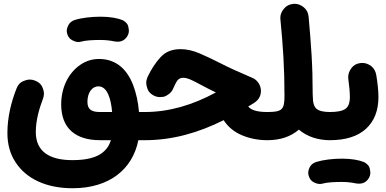

<svg xmlns="http://www.w3.org/2000/svg" viewBox="-20 -686 2030 1011"><path d="M334 -507.8C338.4 -492.7 346.7 -481.4 358.9 -475.1C371.1 -468.3 381.8 -464.8 391.6 -464.8C397 -464.8 401.9 -465.3 407.2 -466.8C429.2 -473.1 466.3 -475.6 509.8 -475.6C534.7 -475.6 564 -472.2 583 -467.8C588.4 -466.8 593.3 -466.3 598.1 -466.3C612.3 -466.3 632.3 -469.2 648.4 -492.2C655.3 -502.4 658.7 -513.2 658.7 -524.4C658.7 -529.3 657.2 -537.6 654.8 -548.8C651.9 -560.1 642.6 -570.3 626.5 -579.6C599.1 -590.8 559.1 -598.1 509.8 -598.1C462.4 -598.1 411.1 -592.3 374.5 -581.1C358.4 -575.7 347.7 -567.4 341.3 -555.7C335 -543.9 331.5 -533.2 331.5 -523.9C331.5 -518.6 332.5 -513.2 334 -507.8ZM501.5 -375.5C464.8 -375.5 431.6 -364.7 401.4 -343.8C340.8 -301.3 302.2 -226.1 302.2 -136.2C302.2 -12.7 375 52.2 507.3 52.2H564C542 123 479.5 157.2 360.8 157.2C239.7 157.2 168.5 111.3 168.5 9.3C168.5 -50.8 186 -113.3 206.1 -165.5C209.5 -174.8 211.4 -183.6 211.4 -192.4C211.4 -202.6 208.5 -214.8 202.1 -229C195.8 -243.2 183.1 -254.4 164.1 -261.7C155.3 -265.1 146.5 -267.1 137.2 -267.1C127.4 -267.1 115.2 -264.2 100.6 -257.8C85.4 -251.5 74.2 -238.8 66.9 -219.7C38.1 -147 19 -66.9 19 14.6C19 73.7 33.2 125 62 168.5C118.7 255.9 224.1 305.2 362.3 305.2C556.6 305.2 678.2 204.6 708.5 52.2H742.7C763.2 52.2 780.8 44.9 794.9 30.3C809.1 15.6 816.4 -2 816.4 -22C816.4 -42.5 809.1 -60.1 794.9 -74.7C780.8 -88.9 763.2 -96.2 742.7 -96.2H711.9C707.5 -148.4 697.3 -195.3 681.2 -237.8C648.9 -321.8 590.8 -375.5 501.5 -375.5ZM505.9 -96.2C462.4 -96.2 440.4 -109.4 440.4 -149.9C440.4 -200.2 466.3 -231.4 498 -231.4C545.4 -231.4 564.5 -165 570.3 -96.2Z M930.7 -427.2C886.7 -427.2 852.1 -413.6 826.2 -385.7C800.3 -357.9 776.9 -322.8 756.8 -280.3C752.4 -270 750 -259.3 750 -249C750 -241.7 752 -231.4 756.3 -218.8C760.7 -206.1 769.5 -195.3 783.2 -186.5C795.9 -178.7 808.6 -174.8 821.3 -174.8C823.2 -174.8 828.6 -175.3 836.9 -175.8C845.2 -176.3 855 -180.7 866.7 -189C878.4 -197.3 886.2 -206.5 890.6 -216.8C899.9 -238.8 908.2 -254.4 915 -263.2C921.9 -272 932.1 -276.4 945.3 -276.4C968.3 -276.4 997.6 -261.2 1037.1 -239.7C1062.5 -225.6 1088.9 -212.9 1116.7 -199.2C993.2 -132.3 869.1 -96.2 742.7 -96.2C722.2 -96.2 704.6 -88.9 689.9 -74.2C675.3 -59.1 668 -42 668 -22C668 -2 675.3 15.1 689.9 30.3C704.6 44.9 722.2 52.2 742.7 52.2C889.2 52.2 1025.4 12.7 1157.7 -53.2C1180.7 -17.6 1212.9 8.8 1254.4 26.4C1295.9 43.5 1339.8 52.2 1387.2 52.2H1387.7C1408.2 52.2 1425.8 44.9 1439.9 30.3C1454.1 15.6 1461.4 -2 1461.4 -22C1461.4 -42.5 1454.1 -60.1 1439.9 -74.7C1425.8 -88.9 1408.2 -96.2 1387.7 -96.2H1387.2C1334 -96.2 1303.2 -106 1287.1 -125C1297.9 -131.3 1308.6 -138.2 1319.3 -145C1342.3 -160.2 1354 -181.2 1354 -208C1354 -236.8 1335 -265.6 1309.1 -275.9C1237.3 -306.6 1179.7 -332.5 1134.8 -356C1100.6 -373.5 1065.9 -389.6 1031.2 -404.8C996.1 -419.9 962.4 -427.2 930.7 -427.2Z M1313.5 -22C1313.5 -2 1320.8 15.6 1335.4 30.3C1350.1 44.9 1367.7 52.2 1387.7 52.2C1455.6 52.2 1510.7 33.7 1553.7 -3.4C1597.2 33.7 1655.3 52.2 1716.3 52.2H1716.8C1737.3 52.2 1754.9 44.9 1769 30.3C1783.2 15.6 1790.5 -2 1790.5 -22C1790.5 -42.5 1783.2 -60.1 1769 -74.7C1754.9 -88.9 1737.3 -96.2 1716.8 -96.2H1716.3C1682.6 -96.2 1659.7 -102.1 1646.5 -113.3C1633.3 -124.5 1627 -146.5 1627 -180.2C1627 -183.1 1627 -186 1626.5 -189C1626.5 -263.7 1624.5 -333.5 1620.6 -397.9C1616.7 -461.9 1611.3 -528.8 1605 -598.1C1603 -618.7 1594.7 -635.3 1579.6 -647.5C1564.5 -659.7 1548.8 -666 1531.7 -666C1529.3 -666 1526.4 -666 1523.9 -665.5C1503.9 -663.6 1487.3 -655.3 1475.1 -640.1C1462.4 -625 1456.1 -609.4 1456.1 -592.3C1456.1 -589.8 1456.1 -586.9 1456.5 -584.5C1470.2 -443.8 1478 -330.6 1478 -180.2C1478 -108.4 1464.8 -96.2 1387.7 -96.2C1367.7 -96.2 1350.1 -88.9 1335.4 -74.7C1320.8 -60.1 1313.5 -42.5 1313.5 -22Z M1642.6 -22C1642.6 -2 1649.9 15.6 1664.6 30.3C1679.2 44.9 1696.8 52.2 1716.8 52.2C1799.8 52.2 1863.3 32.2 1907.2 -7.8C1950.7 -47.9 1972.7 -103.5 1972.7 -174.8C1972.7 -206.5 1968.8 -245.1 1961.4 -290.5C1958 -310.5 1949.2 -326.7 1934.6 -337.9C1919.9 -349.1 1904.3 -354.5 1888.2 -354.5C1884.8 -354.5 1881.3 -354.5 1877.9 -354C1857.9 -351.6 1841.8 -342.8 1830.6 -327.6C1819.3 -312.5 1813.5 -296.4 1813.5 -279.8C1813.5 -276.9 1813.5 -273.9 1814 -270.5C1819.3 -231.9 1822.3 -200.2 1822.3 -175.8C1822.3 -144.5 1814.5 -123.5 1798.8 -112.8C1783.2 -101.6 1755.9 -96.2 1716.8 -96.2C1696.8 -96.2 1679.2 -88.9 1664.6 -74.7C1649.9 -60.1 1642.6 -42.5 1642.6 -22ZM1605.5 239.7C1609.9 254.9 1618.2 266.1 1630.4 272.9C1642.6 279.3 1653.3 282.7 1663.1 282.7C1668.5 282.7 1673.3 282.2 1678.7 280.8C1700.7 274.4 1737.8 272 1781.2 272C1806.2 272 1835.4 275.4 1854.5 279.8C1859.9 280.8 1864.7 281.2 1869.6 281.2C1883.8 281.2 1903.8 278.3 1919.9 255.4C1926.8 245.1 1930.2 234.4 1930.2 223.1C1930.2 218.3 1928.7 210 1926.3 198.7C1923.3 187.5 1914.1 177.2 1897.9 168C1870.6 156.7 1830.6 149.4 1781.2 149.4C1733.9 149.4 1682.6 155.3 1646 166.5C1629.9 171.9 1618.7 180.2 1612.3 191.9C1606 203.6 1603 214.4 1603 223.6C1603 229 1604 234.4 1605.5 239.7Z"/></svg>

Font: Mikhak ExtraBold
Style: Regular
Weight: 800
Designer: Amin Abedi
Version: Version 3.2